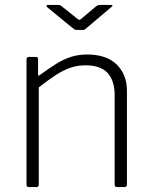

<svg xmlns="http://www.w3.org/2000/svg" viewBox="-20 -762 618 782"><path d="M98 0Q88 0 88 -10V-520Q88 -530 97 -530H126Q135 -530 135 -521V-460Q135 -455 137 -454Q139 -453 143 -457Q180 -484 210 -502.5Q240 -521 269.5 -530.5Q299 -540 335 -540Q414 -540 455.5 -499Q497 -458 497 -392V-11Q497 0 486 0H457Q452 0 449.5 -2.5Q447 -5 447 -10V-375Q447 -432 419 -464Q391 -496 328 -496Q294 -496 265 -485.5Q236 -475 206 -455.5Q176 -436 138 -406V-10Q138 0 127 0H98ZM371 -736Q375 -739 378.5 -740.5Q382 -742 386 -742H431Q445 -742 432 -732L334 -649Q331 -646 327 -643Q323 -640 317 -640H294Q287 -640 282.5 -643Q278 -646 273 -650L173 -732Q169 -736 169.5 -739Q170 -742 175 -742H216Q221 -742 224 -741Q227 -740 232 -736L293 -687Q301 -681 303.5 -681Q306 -681 313 -687Z"/></svg>

Font: Libre Franklin ExtraLight
Style: Regular
Weight: 250
Designer: Pablo Impallari, Rodrigo Fuenzalida, Nhung Nguyen
Foundry: Impallari Type
Version: Version 3.000